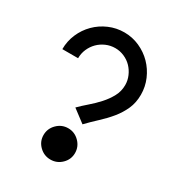

<svg xmlns="http://www.w3.org/2000/svg" viewBox="-145 -663 684 750"><g transform="rotate(30 197.5 -287.5)"><path d="M178 -225Q196 -243 217.5 -261.5Q239 -280 258 -301Q277 -322 290 -346Q303 -370 303 -398Q303 -419 294.5 -438.5Q286 -458 272 -472.5Q258 -487 238.5 -495.5Q219 -504 198 -504Q176 -504 156.5 -495.5Q137 -487 122.5 -472.5Q108 -458 99.5 -438.5Q91 -419 91 -397H20Q20 -433 34 -465.5Q48 -498 72.5 -522.5Q97 -547 129.5 -561Q162 -575 198 -575Q234 -575 266.5 -560.5Q299 -546 323 -521.5Q347 -497 361 -464.5Q375 -432 375 -396Q375 -360 362 -331Q349 -302 328.5 -277Q308 -252 283 -229Q258 -206 235 -182ZM195 -141Q224 -141 245 -120Q266 -99 266 -70Q266 -41 245 -20.5Q224 0 195 0Q166 0 145 -20.5Q124 -41 124 -70Q124 -99 145 -120Q166 -141 195 -141Z"/></g></svg>

Font: Googee
Style: Regular
Weight: 400
Designer: Peter Wiegel
Foundry: CATFonts Peter Wiegel
Version: 1.000